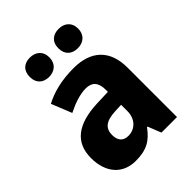

<svg xmlns="http://www.w3.org/2000/svg" viewBox="-218 -872 996 996"><g transform="rotate(-45 280.5 -374.0)"><path d="M107 -687C107 -640 137 -616 178 -616C219 -616 251 -641 251 -687C251 -734 219 -758 178 -758C137 -758 107 -735 107 -687ZM317 -687C317 -640 347 -616 389 -616C430 -616 462 -641 462 -687C462 -734 430 -758 389 -758C348 -758 317 -735 317 -687ZM300 -559C215 -559 143 -542 86 -511L131 -399C181 -424 229 -440 270 -440C314 -440 339 -417 339 -361V-346L256 -343C111 -337 34 -280 34 -165C34 -57 93 10 188 10C270 10 311 -16 353 -73H357L386 0H500V-363C500 -492 427 -559 300 -559ZM295 -248 340 -250V-204C340 -146 302 -109 253 -109C218 -109 196 -129 196 -172C196 -220 224 -245 295 -248Z"/></g></svg>

Font: Noto Sans Myanmar UI SemiCondensed ExtraBold
Style: Regular
Weight: 800
Width: 4
Designer: Monotype Design Team
Foundry: Monotype Imaging Inc.
Version: Version 2.103